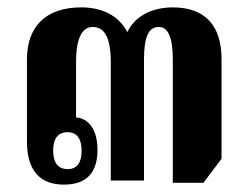

<svg xmlns="http://www.w3.org/2000/svg" viewBox="-20 -489 674 520"><path d="M153 11C217 11 244 -24 244 -83C244 -144 215 -169 186 -171V-321C186 -389 204 -416 231 -416C262 -416 280 -389 280 -321V0H370V-329C370 -390 383 -416 410 -416C434 -416 448 -390 448 -329V6H531L580 -59V-329C580 -421 534 -469 448 -469C394 -469 346 -447 325 -402C301 -448 255 -469 200 -469C106 -469 53 -419 53 -328V-106C53 -24 91 11 153 11ZM163 -31C136 -31 124 -50 124 -81C124 -112 136 -131 163 -131C189 -131 201 -112 201 -81C201 -50 190 -31 163 -31Z"/></svg>

Font: Noto Serif Thai ExtraCondensed ExtraBold
Style: Regular
Weight: 800
Width: 2
Designer: Monotype Design Team
Foundry: Monotype Imaging Inc.
Version: Version 2.002